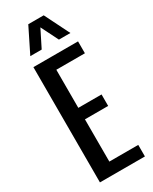

<svg xmlns="http://www.w3.org/2000/svg" viewBox="-263 -1110 933 1168"><g transform="rotate(-30 203.5 -525.5)"><path d="M63.5 0V-809.6H377V-726.1H176.3V-458.5H339.4V-377.9H176.3V-81.1H379.4V0ZM80.6 -877 167 -1051.3H275.4L362.3 -877H281.7L221.2 -998L160.6 -877Z"/></g></svg>

Font: Oswald Regular
Style: Regular
Weight: 400
Designer: Vernon Adams
Foundry: Vernon Adams
Version: 3.0; ttfautohint (v0.95) -l 8 -r 50 -G 200 -x 0 -w "G" -W -c